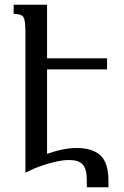

<svg xmlns="http://www.w3.org/2000/svg" viewBox="-20 -734 529 816"><path d="M306 -105Q373 -105 407 -73.5Q441 -42 441 36V62H349V34Q349 -16 331.5 -35Q314 -54 273 -54Q245 -54 205.5 -44Q166 -34 126 -18L88 0V-600Q88 -649 79 -662Q70 -675 38 -675V-714H180V-486H435V-439H180V-80Q250 -105 306 -105Z"/></svg>

Font: Noto Serif Armenian Condensed Medium
Style: Regular
Weight: 500
Width: 3
Designer: Monotype Design Team
Foundry: Monotype Imaging Inc.
Version: Version 2.008; ttfautohint (v1.8.4.7-5d5b)